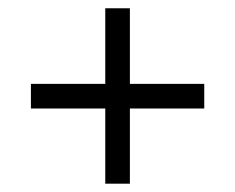

<svg xmlns="http://www.w3.org/2000/svg" viewBox="-20 -480 567 464"><path d="M473.6 -277.3V-217.8H54.7V-277.3ZM234.4 -460H293.9V-36.1H234.4Z"/></svg>

Font: Crimson Pro ExtraLight
Style: Regular
Weight: 400
Version: Version 1.002